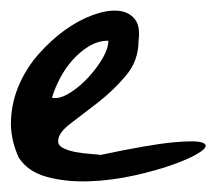

<svg xmlns="http://www.w3.org/2000/svg" viewBox="-20 -351 412 366"><path d="M15.6 -50.8Q-1 -87.9 1 -123.5Q2.9 -159.2 17.1 -190.9Q31.2 -222.7 54.2 -248.5Q77.1 -274.4 103.5 -293.5Q129.9 -312.5 156.7 -322.3Q183.6 -332 204.1 -330.6Q224.6 -329.1 236.3 -315.4Q248 -301.8 244.1 -273.4Q244.1 -235.4 220.2 -207Q196.3 -178.7 167.5 -156.2Q138.7 -133.8 114.7 -115.7Q90.8 -97.7 90.8 -82Q90.8 -73.2 101.1 -68.4Q111.3 -63.5 125 -61Q138.7 -58.6 152.3 -57.6Q166 -56.6 171.9 -55.7Q263.7 -75.2 309.6 -79.6Q355.5 -84 367.2 -78.6Q378.9 -73.2 362.8 -62Q346.7 -50.8 313.5 -38.6Q280.3 -26.4 236.3 -16.6Q192.4 -6.8 149.4 -5.4Q106.4 -3.9 69.8 -13.7Q33.2 -23.4 15.6 -50.8ZM186.5 -273.4Q167 -273.4 149.4 -262.7Q131.8 -252 117.7 -235.8Q103.5 -219.7 93.8 -200.7Q84 -181.6 79.1 -165Q81.1 -164.1 82 -164.1H85Q98.6 -164.1 116.2 -175.8Q133.8 -187.5 149.4 -204.6Q165 -221.7 175.8 -240.2Q186.5 -258.8 186.5 -273.4Z"/></svg>

Font: La Belle Aurore
Style: Regular
Weight: 400
Version: Version 1.001 2001